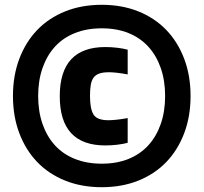

<svg xmlns="http://www.w3.org/2000/svg" viewBox="-20 -770 848 800"><path d="M419 -164Q229 -164 229 -369Q229 -574 419 -574Q443 -574 468.5 -571Q494 -568 512 -563V-460Q485 -465 465.5 -467Q446 -469 434 -469Q409 -469 393.5 -463.5Q378 -458 369.5 -446Q361 -434 358 -415Q355 -396 355 -370Q355 -317 369.5 -293Q384 -269 432 -269Q443 -269 464 -271Q485 -273 512 -278V-175Q494 -170 468.5 -167Q443 -164 419 -164ZM404 10Q320 10 251.5 -17.5Q183 -45 135 -95Q87 -145 60.5 -215Q34 -285 34 -370Q34 -455 60.5 -525Q87 -595 135 -645Q183 -695 251.5 -722.5Q320 -750 404 -750Q488 -750 556.5 -722.5Q625 -695 673 -645Q721 -595 747.5 -525Q774 -455 774 -370Q774 -285 747.5 -215Q721 -145 673 -95Q625 -45 556.5 -17.5Q488 10 404 10ZM404 -88Q467 -88 516 -108Q565 -128 598.5 -165Q632 -202 650 -254Q668 -306 668 -370Q668 -434 650 -486Q632 -538 598.5 -575Q565 -612 516 -632Q467 -652 404 -652Q341 -652 291.5 -632Q242 -612 208.5 -575Q175 -538 157 -486Q139 -434 139 -370Q139 -306 157 -254Q175 -202 208.5 -165Q242 -128 291.5 -108Q341 -88 404 -88Z"/></svg>

Font: Encode Sans Normal
Style: Black
Weight: 900
Designer: Pablo Impallari, Andres Torresi
Foundry: Pablo Impallari, Andres Torresi
Version: Version 1.000; ttfautohint (v1.00) -l 8 -r 50 -G 200 -x 14 -